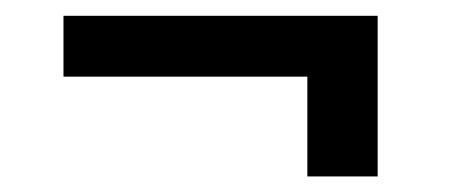

<svg xmlns="http://www.w3.org/2000/svg" viewBox="-20 -411 594 248"><path d="M467.8 -183.1H377V-312H62V-390.6H467.8Z"/></svg>

Font: TypoPRO Roboto
Style: Regular
Weight: 400
Designer: Google
Version: Version 2.136; 2016